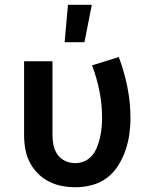

<svg xmlns="http://www.w3.org/2000/svg" viewBox="-20 -777 640 805"><path d="M296 8Q267 8 238.5 2.5Q210 -3 184 -16.5Q158 -30 137.5 -51Q117 -72 104 -98Q91 -124 86 -152.5Q81 -181 81 -210V-520H200V-210Q200 -189 204.5 -167.5Q209 -146 221.5 -128.5Q234 -111 254 -102Q274 -93 296 -93Q316 -93 335 -101.5Q354 -110 367 -126Q380 -142 387.5 -161.5Q395 -181 399.5 -201Q404 -221 406 -241.5Q408 -262 408 -282Q408 -339 397 -394.5Q386 -450 366 -503L478 -538Q501 -477 514 -412.5Q527 -348 527 -282Q527 -247 522 -212.5Q517 -178 505.5 -145Q494 -112 475 -82Q456 -52 428 -31Q400 -10 365.5 -1Q331 8 296 8ZM251 -600 265 -757H365L334 -600Z"/></svg>

Font: Iosevka Book
Style: Bold
Weight: 700
Designer: Belleve Invis
Foundry: Belleve Invis
Version: Version 28.0.7; ttfautohint (v1.8.3)